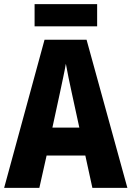

<svg xmlns="http://www.w3.org/2000/svg" viewBox="-20 -907 635 927"><path d="M449 -887H147V-780H449ZM426 0H595L398 -715H195L0 0H170L205 -156H392ZM326 -461 363 -291H233L270 -462C278 -501 292 -563 298 -599C305 -559 316 -507 326 -461Z"/></svg>

Font: Noto Sans Sinhala UI Condensed ExtraBold
Style: Regular
Weight: 800
Width: 3
Designer: Jelle Bosma - Monotype Design Team
Foundry: Monotype Imaging Inc.
Version: Version 2.006